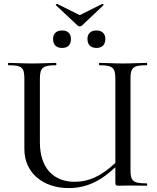

<svg xmlns="http://www.w3.org/2000/svg" viewBox="-20 -945 801 977"><path d="M265 -918 375 -815C380 -809 391 -809 397 -815L506 -918C509 -921 504 -927 500 -925L386 -868L271 -925C268 -926 261 -920 265 -918ZM296 -701C325 -701 341 -717 341 -747C341 -774 325 -790 296 -790C267 -790 250 -774 250 -747C250 -717 267 -701 296 -701ZM471 -790C442 -790 425 -774 425 -747C425 -717 442 -701 471 -701C499 -701 516 -717 516 -747C516 -774 499 -790 471 -790ZM726 -12C657 -12 644 -23 644 -81V-544C644 -601 657 -613 726 -613C730 -613 730 -625 726 -625C693 -625 651 -622 605 -622C560 -622 519 -625 486 -625C483 -625 483 -613 486 -613C556 -613 567 -599 567 -542V-116C493 -47 431 -20 360 -20C254 -20 183 -88 183 -221V-542C183 -599 195 -613 264 -613C268 -613 268 -625 264 -625C232 -625 191 -622 143 -622C98 -622 56 -625 23 -625C20 -625 20 -613 23 -613C92 -613 104 -601 104 -544V-186C104 -64 201 12 329 12C418 12 489 -21 567 -94V-19C567 -2 569 0 586 0C607 0 620 -1 644 -1C674 -1 699 0 726 0C730 0 730 -12 726 -12Z"/></svg>

Font: Cormorant Infant Book
Style: Regular
Weight: 500
Designer: Christian Thalmann (Catharsis Fonts)
Version: Version 1.000;PS 002.000;hotconv 1.0.88;makeotf.lib2.5.64775